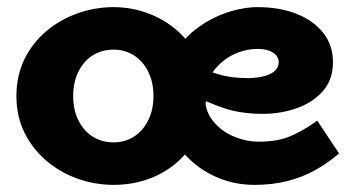

<svg xmlns="http://www.w3.org/2000/svg" viewBox="-20 -504 993 538"><path d="M298 14Q246 14 197 -3.5Q148 -21 109.5 -54Q71 -87 48.5 -132.5Q26 -178 26 -235Q26 -292 48.5 -338Q71 -384 109.5 -416.5Q148 -449 197 -466.5Q246 -484 298 -484Q349 -484 395.5 -466.5Q442 -449 478.5 -416.5Q515 -384 536 -338Q557 -292 557 -235Q557 -178 537 -132.5Q517 -87 481.5 -54Q446 -21 399 -3.5Q352 14 298 14ZM298 -105Q321 -105 341 -113.5Q361 -122 376.5 -139Q392 -156 401 -180Q410 -204 410 -235Q410 -266 401 -290Q392 -314 376.5 -331Q361 -348 341 -356.5Q321 -365 298 -365Q275 -365 254.5 -356.5Q234 -348 218.5 -331Q203 -314 194 -290Q185 -266 185 -235Q185 -204 194 -180Q203 -156 218.5 -139Q234 -122 254.5 -113.5Q275 -105 298 -105ZM693 14Q641 14 594.5 -4.5Q548 -23 512.5 -56.5Q477 -90 457 -135Q437 -180 437 -233Q437 -296 462.5 -343.5Q488 -391 528.5 -422Q569 -453 615 -468.5Q661 -484 702 -484Q764 -484 811.5 -465Q859 -446 886 -411.5Q913 -377 913 -330Q913 -281 885 -249Q857 -217 812 -201Q767 -185 717 -185Q656 -185 610.5 -200Q565 -215 521 -238V-323Q558 -306 586.5 -297.5Q615 -289 637.5 -287Q660 -285 678 -285Q705 -286 723.5 -291.5Q742 -297 751.5 -307Q761 -317 761 -330Q761 -346 745 -356.5Q729 -367 702 -367Q674 -367 647.5 -357Q621 -347 600 -328.5Q579 -310 566.5 -286Q554 -262 554 -233Q554 -194 576.5 -165.5Q599 -137 634 -122Q669 -107 706 -107Q760 -107 797.5 -124Q835 -141 869 -166L930 -74Q900 -48 864.5 -28Q829 -8 786.5 3Q744 14 693 14Z"/></svg>

Font: BioRhyme ExtraBold ExtraBold
Style: Regular
Weight: 800
Version: Version 1.600;gftools[0.9.33]